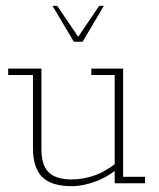

<svg xmlns="http://www.w3.org/2000/svg" viewBox="-20 -628 546 658"><path d="M226 10Q156 10 124.5 -21.5Q93 -53 93 -120V-371H8V-393H122V-115Q122 -63 146.5 -38Q171 -13 226 -13Q264 -13 305 -27Q336 -38 373 -65V-371H293V-393H402V-22H477V0H373V-42Q344 -20 310 -7Q266 10 226 10ZM233 -485 160 -608H176L248 -502L320 -608H336L263 -485Z"/></svg>

Font: Rokkitt SemiBold Thin
Style: Regular
Weight: 250
Version: Version 3.103